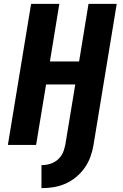

<svg xmlns="http://www.w3.org/2000/svg" viewBox="-20 -755 640 1000"><path d="M196 225V105Q210 105 224.5 102.5Q239 100 253 94Q267 88 279 78Q291 68 299.5 55Q308 42 312.5 28Q317 14 320 0L372 -315H220L168 0H21L142 -735H289L240 -435H392L441 -735H588L467 0Q462 31 451 61.5Q440 92 421 119Q402 146 376 167.5Q350 189 320 202Q290 215 258.5 220Q227 225 196 225Z"/></svg>

Font: Iosevka Curly Heavy Extended
Style: Italic
Weight: 900
Width: 7
Italic angle: -9°
Monospace: yes
Designer: Belleve Invis
Foundry: Belleve Invis
Version: Version 11.1.0; ttfautohint (v1.8.3)